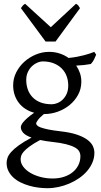

<svg xmlns="http://www.w3.org/2000/svg" viewBox="-20 -740 528 1004"><path d="M336.9 -293Q336.9 -318.8 328.4 -341.8Q319.8 -364.7 303 -381.8Q286.1 -398.9 261 -408.9Q235.8 -418.9 203.1 -418.9Q190.9 -418.9 176 -412.8Q161.1 -406.7 147.9 -394.5Q134.8 -382.3 126 -364Q117.2 -345.7 117.2 -321.8Q117.2 -295.9 125.2 -272.7Q133.3 -249.5 149.7 -232.2Q166 -214.8 191.2 -204.8Q216.3 -194.8 251 -194.8Q265.1 -194.8 280.5 -201.2Q295.9 -207.5 308.3 -219.7Q320.8 -231.9 328.9 -250.2Q336.9 -268.6 336.9 -293ZM252.9 2Q234.4 0 218.8 -2.4Q203.1 -4.9 189.5 -7.8Q154.3 11.2 134 26.4Q113.8 41.5 103.5 53.5Q93.3 65.4 90.6 75.2Q87.9 85 87.9 92.8Q87.9 113.3 101.6 131.6Q115.2 149.9 138.2 163.6Q161.1 177.2 191.4 185.3Q221.7 193.4 254.9 193.4Q287.6 193.4 314.5 184.6Q341.3 175.8 360.4 160.2Q379.4 144.5 389.9 123.3Q400.4 102.1 400.4 76.7Q400.4 63 394 51.5Q387.7 40 371.1 30.8Q354.5 21.5 325.9 14.2Q297.4 6.8 252.9 2ZM405.3 -313Q405.3 -275.4 388.4 -244.4Q371.6 -213.4 344.2 -190.9Q316.9 -168.5 282.2 -156Q247.6 -143.6 211.9 -143.6H209.5Q186.5 -124.5 177.7 -111.6Q168.9 -98.6 168.9 -95.7Q168.9 -89.8 174.1 -84.2Q179.2 -78.6 193.1 -73.5Q207 -68.4 231.4 -63.2Q255.9 -58.1 293.9 -53.7Q347.2 -47.9 381.8 -36.1Q416.5 -24.4 437 -9Q457.5 6.3 465.6 23.9Q473.6 41.5 473.6 58.6Q473.6 85.4 463.4 109.6Q453.1 133.8 435.5 154.3Q418 174.8 394 191.4Q370.1 208 342.8 219.7Q315.4 231.4 286.1 237.8Q256.8 244.1 228 244.1Q205.1 244.1 180.7 241Q156.2 237.8 132.3 231Q108.4 224.1 87.2 213.6Q65.9 203.1 49.8 188.2Q33.7 173.3 24.2 154.5Q14.6 135.7 14.6 111.8Q14.6 99.1 19.3 85.2Q23.9 71.3 38.1 55.2Q52.2 39.1 77.6 20.5Q103 2 145 -20.5Q113.3 -31.7 101.1 -45.9Q88.9 -60.1 88.9 -74.7Q88.9 -78.6 91.3 -85.2Q93.8 -91.8 101.3 -101.1Q108.9 -110.4 122.6 -122.6Q136.2 -134.8 158.7 -150.4Q133.8 -157.2 113.5 -170.2Q93.3 -183.1 78.9 -201.7Q64.5 -220.2 56.6 -243.4Q48.8 -266.6 48.8 -293.9Q48.8 -329.6 64.9 -361.6Q81.1 -393.6 107.4 -417.2Q133.8 -440.9 167.5 -454.8Q201.2 -468.8 236.8 -468.8Q266.1 -468.8 291.7 -460.4Q317.4 -452.1 338.4 -437Q363.8 -439.5 384.3 -443.4Q404.8 -447.3 421.1 -451.7Q437.5 -456.1 450.2 -460.4Q462.9 -464.8 473.1 -468.8L482.9 -454.1Q477.1 -440.4 471.7 -429Q466.3 -417.5 455.1 -405.3Q436.5 -401.9 418.7 -399.9Q400.9 -397.9 378.4 -397Q391.1 -378.4 398.2 -357.4Q405.3 -336.4 405.3 -313ZM270.5 -522.9H218.3L89.4 -697.3Q92.8 -702.1 95.2 -705.6Q97.7 -709 99.9 -711.4Q102.1 -713.9 104.7 -715.8Q107.4 -717.8 111.3 -720.2L245.6 -597.7L377.4 -720.2Q385.7 -715.8 389.2 -711.4Q392.6 -707 398.4 -697.3Z"/></svg>

Font: Akkhara
Style: Regular
Weight: 400
Designer: J. Victor Gaultney
Version: Version 1.00 June 13, 2006, initial release